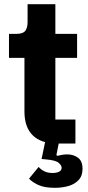

<svg xmlns="http://www.w3.org/2000/svg" viewBox="-20 -687 423 919"><path d="M243 212Q191 212 161.5 197.5Q132 183 119 168L165 112Q175 124 191.5 132.5Q208 141 231 141Q250 141 262.5 135Q275 129 275 116Q275 105 261 92.5Q247 80 200 76L179 74L201 -32L257 0H253Q177 0 137 -39Q97 -78 97 -153V-410H23V-525H60Q90 -525 101 -539.5Q112 -554 112 -581V-667H245V-525H349V-410H245V-115H341V0H261L250 55L254 59Q266 56 278 54Q290 52 302 52Q332 52 353.5 68Q375 84 375 121Q375 155 356 175Q337 195 307 203.5Q277 212 243 212Z"/></svg>

Font: IBM Plex Sans
Style: Bold
Weight: 700
Designer: Mike Abbink, Paul van der Laan, Pieter van Rosmalen
Foundry: Bold Monday
Version: Version 3.201